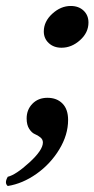

<svg xmlns="http://www.w3.org/2000/svg" viewBox="-20 -453 315 640"><path d="M138.2 -127Q169.4 -127 188.2 -107.9Q207 -88.9 207 -53.2Q207 -3.4 177.5 45.2Q147.9 93.8 101.6 126.5Q55.2 159.2 5.9 167Q-6.3 157.2 5.9 136.2Q32.7 129.9 77.9 88.6Q123 47.4 123 22Q123 11.7 114.5 4.9Q106 -2 95.9 -6.1Q85.9 -10.3 77.4 -23.4Q68.8 -36.6 68.8 -58.1Q68.8 -87.4 88.1 -107.2Q107.4 -127 138.2 -127ZM126 -348.1Q126 -381.3 154.3 -407.2Q182.6 -433.1 215.8 -433.1Q242.2 -433.1 258.5 -417.7Q274.9 -402.3 274.9 -377.9Q274.9 -344.2 246.8 -319.1Q218.8 -293.9 185.1 -293.9Q159.2 -293.9 142.6 -309.3Q126 -324.7 126 -348.1Z"/></svg>

Font: Common Serif
Style: Bold Italic
Weight: 700
Italic angle: -12°
Designer: Philipp H. Poll, Khaled Hosny
Foundry: Stefan Peev, Context Ltd.
Version: Version 1.026